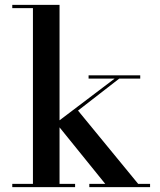

<svg xmlns="http://www.w3.org/2000/svg" viewBox="-20 -770 657 790"><path d="M30.5 -13.5H115.5V-736.5H30.5V-750H225V-275L451.5 -446.5H344.5V-460H557V-446.5H470.5L301 -315L548.5 -13.5H597.5V0H347.5V-13.5H413L225 -246V-13.5H289V0H30.5Z"/></svg>

Font: Bodoni* 16 Medium
Style: Regular
Weight: 500
Version: Version 2.2